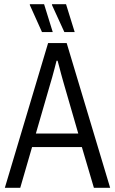

<svg xmlns="http://www.w3.org/2000/svg" viewBox="-20 -890 545 910"><path d="M3 0 208 -686H296L502 0H425L368 -193H132L76 0ZM150 -257H351L285 -485Q282 -495 278 -509.5Q274 -524 269.5 -540Q265 -556 261 -572.5Q257 -589 253 -602H248Q244 -586 238.5 -565Q233 -544 227 -522.5Q221 -501 216 -485ZM285 -738 226 -867 227 -870H293L334 -738ZM179 -738 121 -867 122 -870H189L230 -738Z"/></svg>

Font: Archivo Condensed Light
Style: Regular
Weight: 300
Width: 3
Designer: Hector Gatti
Foundry: Omnibus-Type
Version: Version 2.001